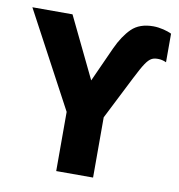

<svg xmlns="http://www.w3.org/2000/svg" viewBox="-81 -798 813 872"><g transform="rotate(10 325.5 -362.0)"><path d="M405.8 0V-277.8L506.8 -477.1C522.9 -508.8 535.6 -532.2 545.9 -547.4C565.9 -577.1 580.1 -582 603 -582C615.7 -582 628.4 -579.1 641.1 -573.2V-705.1C622.1 -714.4 587.9 -724.1 556.2 -724.1C514.2 -724.1 481 -712.4 457 -689C433.1 -665.5 411.6 -633.3 393.1 -592.8L320.8 -433.1L185.1 -713.9H0L235.8 -272.9V0Z"/></g></svg>

Font: Noto Reveo Sans
Style: Regular
Weight: 800
Designer: Monotype Design Team
Foundry: Monotype Imaging Inc.
Version: Version 2.007